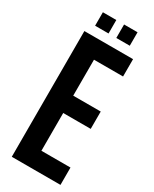

<svg xmlns="http://www.w3.org/2000/svg" viewBox="-237 -999 851 1058"><g transform="rotate(30 188.0 -470.5)"><path d="M43.9 0V-800H353.7V-689.7H168.7V-460.9H343.7V-350.6H168.7V-110.3H353.7V0ZM215.3 -855V-940.7H301V-855ZM80.4 -855V-940.7H165.9V-855Z"/></g></svg>

Font: Big Shoulders Thin
Style: Regular
Weight: 100
Designer: Patric King
Foundry: XO Type Co
Version: Version 2.002